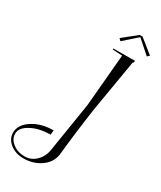

<svg xmlns="http://www.w3.org/2000/svg" viewBox="-443 -774 980 1170"><g transform="rotate(30 47.0 -189.0)"><path d="M174 -692H194L291 -614L277 -600L184 -682L91 -600L77 -614ZM112 -163 144 -529 76 -533V-540L228 -541L226 -528L221 -525L160 -164Q133 20 117 181Q109 240 57 277Q5 314 -66 314Q-120 314 -158.5 283.5Q-197 253 -197 209Q-197 153 -136 113.5Q-75 74 11 74L7 106Q-71 106 -127 136Q-183 166 -183 208Q-183 246 -148 273Q-113 300 -64 300Q-18 300 16 266Q50 232 57 181Z"/></g></svg>

Font: Kleymissky
Style: Regular
Weight: 500
Italic angle: -8°
Designer: gluk
Foundry: gluk
Version: Version 0.283